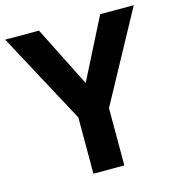

<svg xmlns="http://www.w3.org/2000/svg" viewBox="-106 -807 837 900"><g transform="rotate(-15 312.0 -357.0)"><path d="M312 -420 461 -714H624L387 -278V0H237V-273L0 -714H164Z"/></g></svg>

Font: Noto IKEA Latin
Style: Bold
Weight: 700
Designer: Monotype Design Team
Foundry: Monotype Imaging Inc.
Version: Version 1.0